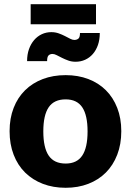

<svg xmlns="http://www.w3.org/2000/svg" viewBox="-20 -883 621 911"><path d="M291.5 -526.5Q350.5 -526.5 399 -508Q447.5 -489.5 482.2 -455Q517 -420.5 536.2 -371.2Q555.5 -322 555.5 -260.5Q555.5 -198.5 536.2 -148.8Q517 -99 482.2 -64.2Q447.5 -29.5 399 -10.8Q350.5 8 291.5 8Q232 8 183.2 -10.8Q134.5 -29.5 99.2 -64.2Q64 -99 44.8 -148.8Q25.5 -198.5 25.5 -260.5Q25.5 -322 44.8 -371.2Q64 -420.5 99.2 -455Q134.5 -489.5 183.2 -508Q232 -526.5 291.5 -526.5ZM291.5 -107Q345 -107 370.2 -144.8Q395.5 -182.5 395.5 -259.5Q395.5 -336.5 370.2 -374Q345 -411.5 291.5 -411.5Q236.5 -411.5 211 -374Q185.5 -336.5 185.5 -259.5Q185.5 -182.5 211 -144.8Q236.5 -107 291.5 -107ZM332.5 -693.5Q344.5 -693.5 352 -699.8Q359.5 -706 359.5 -726.5H453.5Q453.5 -695 444.8 -669.8Q436 -644.5 420.5 -626.8Q405 -609 384 -599.5Q363 -590 338.5 -590Q320 -590 304 -595.8Q288 -601.5 274.2 -608.5Q260.5 -615.5 249.2 -621.2Q238 -627 229.5 -627Q217.5 -627 210.5 -620.2Q203.5 -613.5 203.5 -593H108.5Q108.5 -624.5 117.5 -649.8Q126.5 -675 142 -693Q157.5 -711 178.5 -720.8Q199.5 -730.5 223.5 -730.5Q242 -730.5 258.2 -724.8Q274.5 -719 288 -712Q301.5 -705 312.8 -699.2Q324 -693.5 332.5 -693.5ZM125.5 -863H435.5V-768H125.5Z"/></svg>

Font: Lato 2
Style: Regular
Weight: 900
Designer: Lukasz Dziedzic with Adam Twardoch and Botio Nikoltchev
Foundry: tyPoland Lukasz Dziedzic
Version: Version 2.015; 2015-08-06; http://www.latofonts.com/